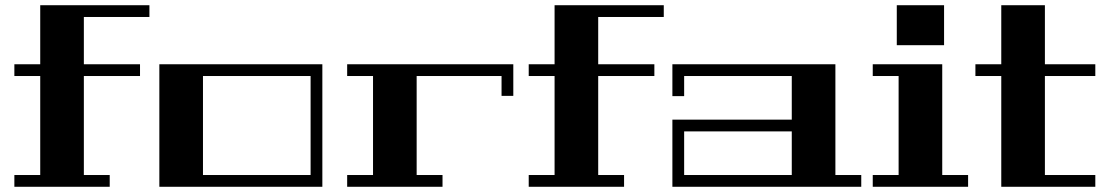

<svg xmlns="http://www.w3.org/2000/svg" viewBox="-20 -715 4234 735"><path d="M301 -650V-469H516V-424H301V-45H400V0H35V-45H134V-424H35V-469H134V-695H552V-650Z M1214 0H590V-469H1214ZM1169 -424H757V-45H1169Z M1945 -469V-348H1900V-424H1575V-45H1674V0H1309V-45H1408V-424H1309V-469Z M2270 -650V-469H2485V-424H2270V-45H2369V0H2004V-45H2103V-424H2004V-469H2103V-695H2521V-650Z M3178 -45H3277V0H2554V-257H3011V-424H2599V-347H2554V-469H3178ZM3011 -45V-212H2599V-45Z M3587 -45H3686V0H3321V-45H3420V-424H3321V-469H3587ZM3594 -542H3413V-695H3594Z M4173 -45V0H3813V-424H3714V-469H3813V-695H3980V-469H4173V-424H3980V-45Z"/></svg>

Font: Geostar Fill
Style: Regular
Weight: 400
Designer: Joe Prince
Foundry: Joe Prince
Version: Version 1.002